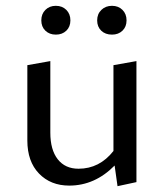

<svg xmlns="http://www.w3.org/2000/svg" viewBox="-20 -633 564 660"><path d="M208 -527.5Q194 -514 172 -514Q150 -514 136 -527.5Q122 -541 122 -563Q122 -585 136 -599Q150 -613 172 -613Q194 -613 208 -599Q222 -585 222 -563Q222 -541 208 -527.5ZM365 -514Q342 -514 328 -527.5Q314 -541 314 -563Q314 -585 328.5 -599Q343 -613 365 -613Q387 -613 401 -599Q415 -585 415 -563Q415 -541 401 -527.5Q387 -514 365 -514ZM370 -409 449 -423V-7L384 7L374 -64Q306 5 218 5Q154 5 114 -36.5Q74 -78 74 -150V-409L153 -423V-177Q153 -118 178.5 -85.5Q204 -53 250 -53Q322 -53 370 -114Z"/></svg>

Font: EauTestText Medium
Style: Regular
Weight: 500
Designer: Christian Thalmann (Catharsis Fonts)
Version: Version 0.001;PS 000.001;hotconv 1.0.88;makeotf.lib2.5.64775